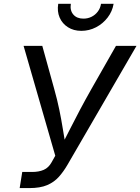

<svg xmlns="http://www.w3.org/2000/svg" viewBox="-20 -962 718 982"><path d="M80.6 0 93.8 -82.5H144.5Q178.7 -82.5 203.6 -93.3Q228.5 -104 244.1 -132.3L262.7 -165.5L100.6 -727.5H196.3L256.3 -510.7Q272.9 -451.7 283.2 -401.6Q293.5 -351.6 301 -304.9Q308.6 -258.3 316.9 -209.5H291Q316.4 -258.8 339.8 -305.2Q363.3 -351.6 389.6 -401.4Q416 -451.2 449.7 -510.7L573.2 -727.5H678.2L325.7 -120.1Q305.7 -85.4 281.5 -58.1Q257.3 -30.8 221.7 -15.4Q186 0 129.9 0ZM396 -804.2Q356.4 -804.2 327.4 -822.8Q298.3 -841.3 284.9 -872.6Q271.5 -903.8 277.8 -942.4H342.3Q336.9 -908.7 355 -887.7Q373 -866.7 406.7 -866.7Q429.2 -866.7 448.2 -876.2Q467.3 -885.7 480.2 -902.8Q493.2 -919.9 496.6 -942.4H561Q554.7 -903.8 530.5 -872.3Q506.3 -840.8 471.2 -822.5Q436 -804.2 396 -804.2Z"/></svg>

Font: Inter
Style: Italic
Weight: 400
Italic angle: -9.3988°
Designer: Rasmus Andersson
Foundry: rsms
Version: Version 4.001;git-66647c0bb